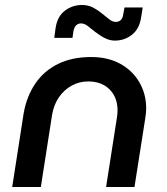

<svg xmlns="http://www.w3.org/2000/svg" viewBox="-20 -751 669 771"><path d="M29 0 75 -296Q87 -364 121.5 -415Q156 -466 212.5 -494Q269 -522 346 -522Q414 -522 463.5 -494.5Q513 -467 540 -420Q567 -373 567 -316Q567 -307 566 -296Q565 -285 563 -274L520 0H406L450 -282Q451 -289 451.5 -295.5Q452 -302 452 -308Q452 -360 420 -392Q388 -424 334 -424Q299 -424 268.5 -407.5Q238 -391 217 -361Q196 -331 189 -289L144 0ZM442 -588Q425 -588 410 -594Q395 -600 383.5 -608Q372 -616 362 -623Q346 -636 332.5 -646.5Q319 -657 305 -657Q294 -657 286 -649.5Q278 -642 275 -626L271 -599H198L203 -637Q210 -685 240.5 -708Q271 -731 309 -731Q334 -731 354 -720.5Q374 -710 388 -698Q404 -686 417.5 -674.5Q431 -663 445 -663Q457 -663 465 -670.5Q473 -678 475 -694L480 -721H553L547 -683Q540 -635 510 -611.5Q480 -588 442 -588Z"/></svg>

Font: MuseoModerno Medium
Style: Italic
Weight: 500
Italic angle: -9°
Designer: Pablo Cosgaya, Héctor Gatti, Marcela Romero, and the Authors of The MuseoModerno Project.
Foundry: Omnibus-Type Team
Version: Version 1.003